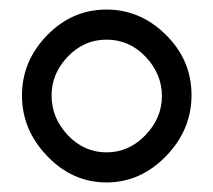

<svg xmlns="http://www.w3.org/2000/svg" viewBox="-20 -788 447 402"><path d="M203 -768Q274 -768 327.5 -715Q381 -662 381 -589Q381 -516 327.5 -461Q274 -406 203 -406Q132 -406 79 -461Q26 -516 26 -588Q26 -660 78.5 -714Q131 -768 203 -768ZM203 -705Q156 -705 122 -669.5Q88 -634 88 -588Q88 -541 122 -505Q156 -469 203 -469Q250 -469 284.5 -505Q319 -541 319 -587Q319 -633 285 -669Q251 -705 203 -705Z"/></svg>

Font: Dosis
Style: SemiBold
Weight: 600
Designer: Edgar Tolentino, Pablo Impallari, Igino Marini
Foundry: Edgar Tolentino, Pablo Impallari, Igino Marini
Version: Version 1.007